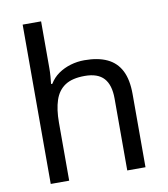

<svg xmlns="http://www.w3.org/2000/svg" viewBox="-84 -831 787 902"><g transform="rotate(-10 309.0 -380.0)"><path d="M173 -537Q173 -518 171.5 -498Q170 -478 168 -462H174Q191 -490 217 -508Q243 -526 275 -535.5Q307 -545 341 -545Q406 -545 449.5 -524.5Q493 -504 515 -461Q537 -418 537 -349V0H450V-343Q450 -408 421 -440Q392 -472 330 -472Q270 -472 236 -449.5Q202 -427 187.5 -383.5Q173 -340 173 -277V0H85V-760H173Z"/></g></svg>

Font: ukannada85
Style: Book
Weight: 400
Designer: Jelle Bosma - Monotype Design Team
Foundry: Monotype Imaging Inc.
Version: Version 2.003